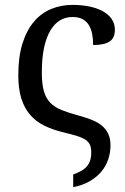

<svg xmlns="http://www.w3.org/2000/svg" viewBox="-20 -566 513 789"><path d="M151.9 -268.1Q151.9 -221.2 160.2 -191.7Q168.5 -162.1 186.8 -143.6Q205.1 -125 233.9 -113.5Q262.7 -102.1 304.2 -90.8Q333.5 -83 357.7 -73.2Q381.8 -63.5 398.7 -49.6Q415.5 -35.6 424.8 -16.1Q434.1 3.4 434.1 30.8Q434.1 60.5 425 88.1Q416 115.7 397 138.7Q377.9 161.6 349.1 178.5Q320.3 195.3 280.8 203.1V150.9Q302.2 143.6 316.4 134.8Q330.6 126 339.1 115Q347.7 104 351.3 90.8Q355 77.6 355 61Q355 42.5 350.1 30.3Q345.2 18.1 332.3 9Q319.3 0 296.6 -7.1Q273.9 -14.2 237.8 -22.9Q195.3 -33.2 161.4 -50Q127.4 -66.9 103.8 -94.2Q80.1 -121.6 67.6 -161.4Q55.2 -201.2 55.2 -256.8Q55.2 -333 72.5 -387.7Q89.8 -442.4 119.9 -477.5Q149.9 -512.7 190.7 -529.3Q231.4 -545.9 277.8 -545.9Q313 -545.9 344.7 -539.8Q376.5 -533.7 400.4 -521Q424.3 -508.3 438.2 -489Q452.1 -469.7 452.1 -443.8Q452.1 -409.2 429.7 -395Q407.2 -380.9 362.8 -380.9Q362.8 -404.3 358.9 -425.3Q355 -446.3 345.5 -462.2Q335.9 -478 319.6 -487.1Q303.2 -496.1 277.8 -496.1Q250 -496.1 227.1 -482.7Q204.1 -469.2 187.3 -441.2Q170.4 -413.1 161.1 -370.1Q151.9 -327.1 151.9 -268.1Z"/></svg>

Font: Noto Serif
Style: Regular
Weight: 400
Designer: Monotype Design team
Foundry: Monotype Imaging Inc.
Version: Version 1.02